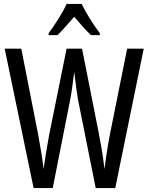

<svg xmlns="http://www.w3.org/2000/svg" viewBox="-20 -963 759 983"><path d="M398 -943H321C302 -900 265 -842 229 -793V-783H274C298 -806 329 -842 360 -877C390 -842 418 -809 446 -783H491V-793C458 -837 419 -898 398 -943ZM716 -714H631L543 -276C533 -225 523 -162 515 -97C507 -166 497 -223 487 -275L400 -714H321L232 -274C222 -220 211 -155 203 -97C199 -140 188 -205 175 -276L89 -714H4L152 0H250L340 -456C349 -501 354 -552 360 -595C368 -527 375 -479 379 -455L470 0H570Z"/></svg>

Font: Noto Sans Lao Looped ExtraCondensed
Style: Regular
Weight: 400
Width: 2
Designer: Mark Frömberg, Ben Mitchell
Foundry: The Fontpad Ltd
Version: Version 1.002